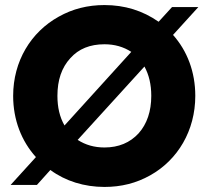

<svg xmlns="http://www.w3.org/2000/svg" viewBox="-20 -732 826 759"><path d="M22 -1H126L179 -60C239 -16 313 7 393 7C459 7 519 -8 574 -39C683 -100 752 -216 752 -353C752 -448 720 -531 664 -594L764 -704H660L607 -646C544 -690 473 -712 393 -712C327 -712 267 -697 212 -666C102 -605 32 -490 32 -353C32 -258 65 -174 122 -111ZM258 -502C291 -539 336 -557 393 -557C433 -557 468 -547 499 -527L235 -236C216 -269 207 -308 207 -353C207 -416 224 -465 258 -502ZM287 -179 551 -469C569 -436 578 -398 578 -353C578 -292 561 -242 528 -205C494 -168 449 -149 393 -149C353 -149 318 -159 287 -179Z"/></svg>

Font: Poppins
Style: Bold
Weight: 700
Designer: Ninad Kale (Devanagari), Jonny Pinhorn (Latin)
Foundry: Indian Type Foundry
Version: 4.004